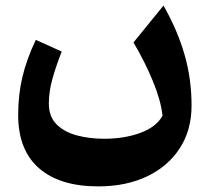

<svg xmlns="http://www.w3.org/2000/svg" viewBox="-20 -414 755 691"><path d="M564.9 2.4Q559.1 -51.8 530.5 -121.3Q502 -190.9 460.4 -261.2L568.4 -394Q618.7 -305.7 644 -218Q669.4 -130.4 669.4 -34.2Q669.4 54.2 627 119.6Q584.5 185.1 509 220.9Q433.6 256.8 333.5 256.8Q195.3 256.8 120.4 191.4Q45.4 126 45.4 -0.5Q45.4 -73.2 60.8 -137.7Q76.2 -202.1 108.9 -270.5L202.1 -228.5Q182.1 -177.7 168.9 -131.1Q155.8 -84.5 155.8 -41.5Q155.8 5.4 183.3 33.2Q210.9 61 256.3 73.2Q301.8 85.4 355 85.4Q427.7 85.4 485.6 64Q543.5 42.5 564.9 2.4Z"/></svg>

Font: Pinar-FD Bold
Style: Regular
Weight: 700
Designer: Amin Abedi
Version: Version 3.000